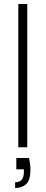

<svg xmlns="http://www.w3.org/2000/svg" viewBox="-20 -740 229 965"><path d="M72 0V-720H117V0ZM56 205V176Q80 176 90 162.5Q100 149 100 124V111H62V54H126Q129 69 131 83.5Q133 98 133 111Q133 166 111.5 185.5Q90 205 56 205Z"/></svg>

Font: DM Sans 11pt ExtraLight
Style: Regular
Weight: 250
Version: Version 4.004;gftools[0.9.30]